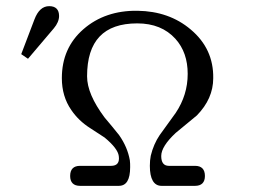

<svg xmlns="http://www.w3.org/2000/svg" viewBox="-20 -605 863 624"><path d="M673 -351C674 -414 650 -467 600 -509C553 -549 495 -569 427 -570C357 -571 298 -551 251 -510C204 -469 181 -416 181 -351C181 -312 191 -277 212 -247C227 -225 247 -205 274 -188L320 -158C349 -134 364 -114 366 -98C369 -77 361 -66 341 -66H240C219 -66 208 -55 208 -33C208 -12 219 -1 240 -1H366C391 -1 403 -21 403 -62C403 -69 403 -77 402 -84C397 -112 386 -139 367 -166C352 -185 336 -204 320 -223C282 -274 263 -318 263 -357C263 -472 317 -529 426 -529C479 -529 520 -512 550 -479C577 -449 590 -411 590 -365C590 -319 577 -277 551 -238L499 -166C486 -147 476 -124 470 -99C468 -89 467 -78 467 -66C467 -23 480 -1 505 -1H614C635 -1 646 -12 646 -33C646 -55 635 -66 614 -66H529C512 -66 504 -77 504 -98C504 -119 520 -144 551 -173L620 -230C655 -266 673 -306 673 -351ZM172 -553C172 -574 161 -585 140 -585C119 -585 103 -571 92 -542L49 -429L71 -414L155 -513C166 -526 172 -540 172 -553Z"/></svg>

Font: GFS Philostratos
Style: Regular
Weight: 400
Designer: George D. Matthiopoulos
Foundry: George D. Matthiopoulos
Version: Version 1.000